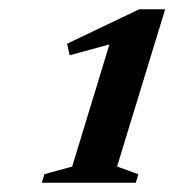

<svg xmlns="http://www.w3.org/2000/svg" viewBox="-20 -691 377 415"><path d="M136 -331 216.5 -595 130.5 -571.5 125 -596.5 281 -671H337L233 -331L279 -314.5L273.5 -296H70.5L76 -314.5Z"/></svg>

Font: Newsreader Text
Style: Bold Italic
Weight: 700
Italic angle: -17°
Designer: Hugues Gentile
Foundry: Production Type
Version: Version 1.001